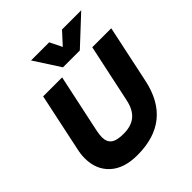

<svg xmlns="http://www.w3.org/2000/svg" viewBox="-247 -1087 1266 1266"><g transform="rotate(-45 386.5 -454.0)"><path d="M249 -923H418L460 -838L538 -923H717L523 -742H366ZM43 -216Q43 -253 52 -293L138 -699H315L228 -291Q221 -254 221 -235Q221 -191 248 -170Q275 -149 339 -149Q411 -149 452.5 -184Q494 -219 509 -291L596 -699H773L687 -293Q621 15 304 15Q179 15 111 -48Q43 -111 43 -216Z"/></g></svg>

Font: Prompt Bold
Style: Bold Italic
Weight: 700
Italic angle: -12°
Designer: Katatrad Team
Foundry: CadsonDemak
Version: Version 1.000